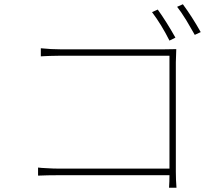

<svg xmlns="http://www.w3.org/2000/svg" viewBox="-20 -860 1040 903"><path d="M777 -669Q740 -743 695 -803L722 -815Q764 -756 805 -683ZM807 -52Q807 -15 810 23H775Q777 -6 777 -36H257Q201 -36 159 -34V-72Q174 -70 200 -69Q230 -67 256 -67H777V-598H268Q247 -598 215 -597Q203 -596 191 -596Q180 -595 172 -595V-633Q220 -628 267 -628H748Q786 -628 809 -629Q807 -587 807 -567ZM840 -840Q883 -782 924 -709L896 -696Q886 -714 877 -729Q866 -749 856 -765Q830 -807 813 -828Z"/></svg>

Font: Noto Sans CJK TC Thin
Style: Regular
Weight: 250
Designer: Ryoko NISHIZUKA ???? (kana & ideographs); Paul D. Hunt (Latin, Greek & Cyrillic); Wenlong ZHANG ??? (bopomofo); Sandoll 
Foundry: Adobe Systems Incorporated
Version: Version 1.004 January 19, 2016